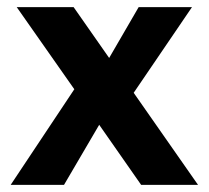

<svg xmlns="http://www.w3.org/2000/svg" viewBox="-20 -520 587 540"><path d="M520 -500H370L287 -357L187 -500H27L189 -269L10 0H160L259 -169L377 0H537L356 -259Z"/></svg>

Font: Perun
Style: Bold
Weight: 700
Foundry: Copyright (c) Stefan Peev, Context Ltd, 2016
Version: Version 1.089